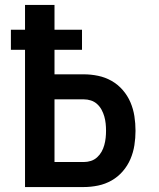

<svg xmlns="http://www.w3.org/2000/svg" viewBox="-20 -755 640 775"><path d="M81 0V-554H24V-635H81V-735H200V-635H311V-554H200V-455H318Q347 -455 376 -449Q405 -443 430.5 -428.5Q456 -414 475.5 -391.5Q495 -369 506.5 -342Q518 -315 522.5 -286Q527 -257 527 -227Q527 -198 522.5 -169Q518 -140 506.5 -113Q495 -86 475.5 -63.5Q456 -41 430.5 -26.5Q405 -12 376 -6Q347 0 318 0ZM200 -101H318Q333 -101 347 -105.5Q361 -110 372 -120Q383 -130 390 -142.5Q397 -155 401 -169.5Q405 -184 406.5 -198.5Q408 -213 408 -227Q408 -242 406.5 -256.5Q405 -271 401 -285Q397 -299 390 -312Q383 -325 372 -335Q361 -345 347 -349.5Q333 -354 318 -354H200Z"/></svg>

Font: Iosevka Extended
Style: Bold
Weight: 700
Width: 7
Monospace: yes
Designer: Belleve Invis
Foundry: Belleve Invis
Version: Version 32.5.0; ttfautohint (v1.8.4)